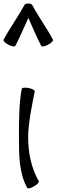

<svg xmlns="http://www.w3.org/2000/svg" viewBox="-53 -1042 320 1084"><path d="M33 -782C61 -834 82 -888 107 -941C131 -888 153 -834 180 -782C183 -777 201 -780 219 -790C237 -799 249 -812 246 -818C211 -884 165 -946 130 -1012C126 -1020 116 -1023 107 -1022C97 -1023 88 -1020 84 -1012C48 -946 3 -884 -33 -818C-36 -812 -24 -799 -6 -790C13 -780 30 -777 33 -782ZM70 -541C54 -461 54 -358 54 -267C54 -168 54 -63 101 19C104 24 121 21 139 10C157 0 169 -13 166 -19C123 -94 106 -180 106 -267C106 -342 126 -440 143 -526C145 -532 129 -541 109 -545C89 -549 71 -547 70 -541Z"/></svg>

Font: Nupuram Light
Style: Regular
Weight: 300
Designer: Santhosh Thottingal (santhosh.thottingal@gmail.com)
Foundry: SMC
Version: Version 1.000